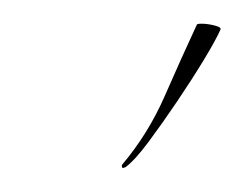

<svg xmlns="http://www.w3.org/2000/svg" viewBox="-20 -504 206 162"><path d="M86 -363Q82 -361 83 -365Q105 -391 119 -423Q133 -455 146 -483Q146 -484 150 -484Q155 -484 161 -482.5Q167 -481 166 -479Q162 -470 152 -453.5Q142 -437 129.5 -418.5Q117 -400 105.5 -384.5Q94 -369 86 -363Z"/></svg>

Font: Explora
Style: Regular
Weight: 400
Designer: Robert E. Leuschke
Foundry: Robert E. Leuschke
Version: Version 1.010